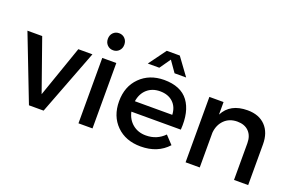

<svg xmlns="http://www.w3.org/2000/svg" viewBox="-93 -1109 2245 1468"><g transform="rotate(20 1029.5 -375.0)"><path d="M1 -532.2H121.1L269 -112.8L415 -532.2H529.8L326.2 0H207Z M600.1 -684.1Q600.1 -714.8 619.1 -734.4Q638.2 -753.9 667 -753.9Q695.8 -753.9 714.8 -734.4Q733.9 -714.8 733.9 -684.1Q733.9 -654.3 714.8 -634.8Q695.8 -615.2 667 -615.2Q638.2 -615.2 619.1 -634.8Q600.1 -654.3 600.1 -684.1ZM609.9 0V-532.2H724.1V0Z M1112.8 -536.1Q1249.5 -536.1 1311 -453.4Q1372.6 -370.6 1361.8 -222.2H959.5Q973.1 -160.6 1017.3 -124.8Q1061.5 -88.9 1124.5 -88.9Q1213.9 -88.9 1274.4 -150.9L1335.4 -85.9Q1253.9 3.9 1115.7 3.9Q993.2 3.9 918.5 -70.3Q843.8 -144.5 843.8 -265.1Q843.8 -385.7 918.7 -460.4Q993.7 -535.2 1112.8 -536.1ZM951.7 -610.8 1054.7 -752H1160.6L1263.7 -610.8H1169.4L1107.4 -699.2L1045.4 -610.8ZM957.5 -306.2H1261.7Q1258.8 -370.1 1219 -407Q1179.2 -443.8 1113.8 -443.8Q1050.8 -443.8 1009 -407Q967.3 -370.1 957.5 -306.2Z M1481.4 0V-532.2H1596.7V-430.2Q1650.9 -536.1 1792.5 -536.1Q1885.3 -536.1 1938 -481.4Q1990.7 -426.8 1990.7 -331.1V0H1875.5V-298.8Q1875.5 -358.9 1841.6 -393.6Q1807.6 -428.2 1747.6 -428.2Q1683.1 -427.7 1642.8 -387.5Q1602.5 -347.2 1596.7 -283.2V0Z"/></g></svg>

Font: Trueno
Style: Rg
Weight: 400
Designer: Julieta Ulanovsky
Foundry: Julieta Ulanovsky
Version: Version 3.001b